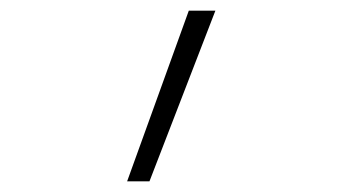

<svg xmlns="http://www.w3.org/2000/svg" viewBox="-20 -792 640 361"><path d="M219 -451 335 -772H385L261 -451Z"/></svg>

Font: Iosevka Slab XLtEx
Style: Regular
Weight: 200
Width: 7
Monospace: yes
Designer: Belleve Invis
Foundry: Belleve Invis
Version: Version 11.1.0; ttfautohint (v1.8.3)